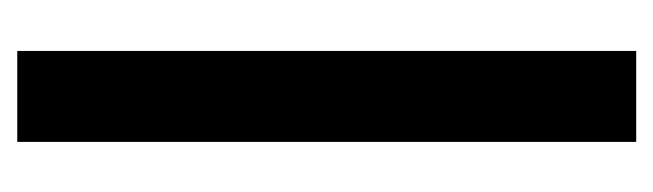

<svg xmlns="http://www.w3.org/2000/svg" viewBox="-294 -482 775 228"><g transform="rotate(90 94.0 -367.5)"><path d="M40 0V-735H148V0Z"/></g></svg>

Font: League Gothic
Style: Regular
Weight: 400
Designer: The League of Moveable Type
Version: Version 2.001